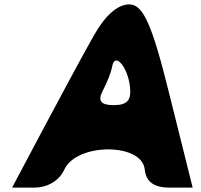

<svg xmlns="http://www.w3.org/2000/svg" viewBox="-20 -903 916 873"><path d="M407 -742C363 -665 261 -475 181 -325L35 -50H135C197 -50 249 -81 273 -133C330 -254 625 -254 638 -133C644 -76 680 -50 751 -50H856L752 -467C672 -792 631 -883 568 -883C515 -883 459 -834 407 -742ZM571 -508C578 -446 558 -425 496 -425C438 -425 423 -445 448 -492C468 -530 486 -577 490 -600C501 -669 561 -600 571 -508Z"/></svg>

Font: Hussar Skorodowane
Style: Ky
Weight: 700
Foundry: Cannot Into Space Fonts
Version: Version 0.892